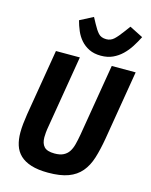

<svg xmlns="http://www.w3.org/2000/svg" viewBox="-139 -1040 895 1140"><g transform="rotate(15 309.0 -470.0)"><path d="M275 -698 202 -260Q197 -233 195.5 -215Q194 -197 194 -186Q194 -148 212.5 -128Q231 -108 277 -108Q310 -108 331 -118.5Q352 -129 364.5 -148Q377 -167 384 -194Q391 -221 397 -255L471 -698H618L547 -272Q535 -202 518.5 -149Q502 -96 471.5 -60Q441 -24 392.5 -6Q344 12 269 12Q207 12 164.5 -1.5Q122 -15 96.5 -39.5Q71 -64 60 -98.5Q49 -133 49 -176Q49 -202 52 -230.5Q55 -259 60 -291L128 -698ZM392 -740Q350 -740 319.5 -755Q289 -770 268 -794Q247 -818 234 -848.5Q221 -879 213 -910L294 -952L314 -915Q332 -881 349 -862Q366 -843 398 -843Q425 -843 445 -861.5Q465 -880 492 -917L518 -952L601 -910Q585 -878 565.5 -847.5Q546 -817 521 -793Q496 -769 464.5 -754.5Q433 -740 392 -740Z"/></g></svg>

Font: IBM Plex Mono
Style: Bold Italic
Weight: 700
Italic angle: -9°
Monospace: yes
Designer: Mike Abbink, Paul van der Laan, Pieter van Rosmalen
Foundry: Bold Monday
Version: Version 2.3